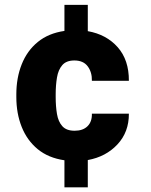

<svg xmlns="http://www.w3.org/2000/svg" viewBox="-20 -664 631 803"><path d="M292 -117.2Q326.7 -117.2 345.9 -136Q365.2 -154.8 364.3 -188.5H519Q519.5 -111.8 471.2 -60.1Q422.9 -8.3 347.2 5.4V119.6H249.5V6.3Q182.6 -3.4 137.9 -40Q93.3 -76.7 70.8 -133.1Q48.3 -189.5 48.3 -258.3V-269.5Q48.3 -338.4 70.8 -395Q93.3 -451.7 137.9 -488.3Q182.6 -524.9 249.5 -534.7V-643.6H347.2V-533.7Q424.8 -520 472.2 -466.6Q519.5 -413.1 519 -326.2H364.3Q365.2 -361.8 346.9 -386.5Q328.6 -411.1 291 -411.1Q257.3 -411.1 240.5 -391.6Q223.6 -372.1 218.3 -339.8Q212.9 -307.6 212.9 -269.5V-258.3Q212.9 -219.2 218.3 -187.3Q223.6 -155.3 240.7 -136.2Q257.8 -117.2 292 -117.2Z"/></svg>

Font: Vazirmatn FD Black
Style: Regular
Weight: 900
Designer: Saber Rastikerdar
Foundry: Saber Rastikerdar
Version: Version 33.003